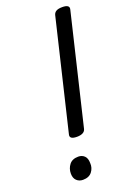

<svg xmlns="http://www.w3.org/2000/svg" viewBox="-171 -964 712 1039"><g transform="rotate(-20 184.5 -444.5)"><path d="M167 -216Q122 -216 130 -244L281 -876Q285 -890 297 -896.5Q309 -903 331 -903Q375 -903 368 -876L217 -244Q214 -230 201 -223Q188 -216 167 -216ZM118 14Q96 14 81.5 0Q67 -14 67 -40Q67 -69 84 -91Q101 -113 136 -113Q157 -113 171 -99.5Q185 -86 185 -58Q187 -30 170 -8Q153 14 118 14Z"/></g></svg>

Font: Playwrite DE SAS
Style: Regular
Weight: 400
Designer: Veronika Burian, José Scaglione
Foundry: TypeTogether
Version: Version 1.002